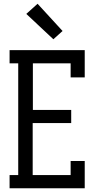

<svg xmlns="http://www.w3.org/2000/svg" viewBox="-20 -1002 540 1022"><path d="M31 0V-70H77V-665H31V-735H431V-590H356V-665H155V-417H359V-347H154V-70H356V-145H431V0ZM264 -793 120 -928 180 -982 313 -837Z"/></svg>

Font: Iosevka Gothic
Style: Regular
Weight: 400
Monospace: yes
Designer: Belleve Invis
Foundry: Belleve Invis
Version: Version 15.5.1; ttfautohint (v1.8.4)